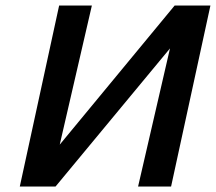

<svg xmlns="http://www.w3.org/2000/svg" viewBox="-20 -678 787 698"><path d="M108 0 121 -60 615 -658H689L675 -595L182 0ZM52 0 195 -658H314L162 0ZM482 0 634 -658H745L602 0Z"/></svg>

Font: Ysabeau
Style: Bold Italic
Weight: 700
Italic angle: -12°
Designer: Christian Thalmann (Catharsis Fonts)
Version: Version 2.002